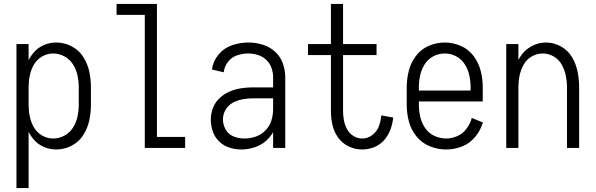

<svg xmlns="http://www.w3.org/2000/svg" viewBox="-20 -755 3040 980"><path d="M64 205V-530H126V-448Q137 -470 154 -489Q175 -513 205 -525.5Q235 -538 267 -538Q308 -538 345 -519Q382 -500 404.5 -465Q427 -430 435.5 -390.5Q444 -351 444 -310V-220Q444 -179 435.5 -139.5Q427 -100 404.5 -65Q382 -30 345 -11Q308 8 267 8Q235 8 205 -4.5Q175 -17 154 -41Q137 -60 126 -82V205ZM251 -48Q281 -48 308.5 -62.5Q336 -77 352.5 -103.5Q369 -130 375.5 -160Q382 -190 382 -220V-310Q382 -340 375.5 -370Q369 -400 352.5 -426.5Q336 -453 308.5 -467.5Q281 -482 251 -482Q221 -482 194.5 -466.5Q168 -451 153 -425Q138 -399 132 -369.5Q126 -340 126 -310V-220Q126 -190 132 -160.5Q138 -131 153 -105Q168 -79 194.5 -63.5Q221 -48 251 -48Z M719 0V-679H575V-735H781V-56H925V0Z M1212 8Q1181 8 1151 -1.5Q1121 -11 1098.5 -33Q1076 -55 1066 -84.5Q1056 -114 1056 -144.5Q1056 -175 1067 -204Q1078 -233 1100.5 -254Q1123 -275 1150.5 -287Q1178 -299 1208 -304Q1238 -309 1269 -309H1374V-361Q1374 -385 1365.5 -409Q1357 -433 1338.5 -450Q1320 -467 1296 -474.5Q1272 -482 1247 -482Q1218 -482 1190 -472.5Q1162 -463 1143.5 -439Q1125 -415 1122 -386L1062 -400Q1067 -442 1095 -476Q1123 -510 1164 -524Q1205 -538 1247 -538Q1284 -538 1319.5 -527.5Q1355 -517 1383 -492Q1411 -467 1423.5 -432Q1436 -397 1436 -361V0H1374V-80Q1365 -65 1353 -51Q1327 -21 1289 -6.5Q1251 8 1212 8ZM1228 -48Q1258 -48 1286 -58Q1314 -68 1335 -89.5Q1356 -111 1365 -139.5Q1374 -168 1374 -198V-253H1269Q1243 -253 1217 -248Q1191 -243 1168 -230.5Q1145 -218 1131.5 -195Q1118 -172 1118 -146Q1118 -118 1132.5 -93Q1147 -68 1173.5 -58Q1200 -48 1228 -48Z M1829 8Q1793 8 1760 -7.5Q1727 -23 1706 -52.5Q1685 -82 1677 -117Q1669 -152 1669 -188V-474H1552V-530H1669V-735H1731V-530H1902V-474H1731V-188Q1731 -164 1735.5 -140.5Q1740 -117 1751.5 -95.5Q1763 -74 1784 -61Q1805 -48 1829 -48Q1857 -48 1880.5 -66Q1904 -84 1914 -111Q1924 -138 1926 -166L1987 -155Q1984 -124 1973 -94Q1962 -64 1941 -40Q1920 -16 1890 -4Q1860 8 1829 8Z M2257 8Q2214 8 2173.5 -8.5Q2133 -25 2105.5 -59Q2078 -93 2067 -135Q2056 -177 2056 -220V-310Q2056 -352 2066.5 -393.5Q2077 -435 2103 -469.5Q2129 -504 2168.5 -521Q2208 -538 2250 -538Q2292 -538 2331.5 -521Q2371 -504 2397 -469.5Q2423 -435 2433.5 -393.5Q2444 -352 2444 -310V-237H2118V-220Q2118 -189 2125 -158.5Q2132 -128 2150 -101.5Q2168 -75 2197 -61.5Q2226 -48 2257 -48Q2287 -48 2315.5 -61Q2344 -74 2362 -99Q2380 -124 2388 -153L2445 -130Q2433 -90 2405.5 -56.5Q2378 -23 2338.5 -7.5Q2299 8 2257 8ZM2118 -293H2382V-310Q2382 -340 2375.5 -370Q2369 -400 2352.5 -426.5Q2336 -453 2308.5 -467.5Q2281 -482 2250 -482Q2219 -482 2191.5 -467.5Q2164 -453 2147.5 -426.5Q2131 -400 2124.5 -370Q2118 -340 2118 -310Z M2564 0V-530H2626V-449Q2630 -456 2634 -463Q2655 -498 2691 -518Q2727 -538 2767 -538Q2807 -538 2843 -518Q2879 -498 2899.5 -463.5Q2920 -429 2928 -389.5Q2936 -350 2936 -310V0H2874V-310Q2874 -340 2868 -369Q2862 -398 2847.5 -424.5Q2833 -451 2806.5 -466.5Q2780 -482 2750 -482Q2720 -482 2693.5 -466.5Q2667 -451 2652.5 -424.5Q2638 -398 2632 -369Q2626 -340 2626 -310V0Z"/></svg>

Font: Iosevka SS01 Light
Style: Regular
Weight: 300
Monospace: yes
Designer: Belleve Invis
Foundry: Belleve Invis
Version: 2.3.3; ttfautohint (v1.8.3)